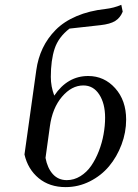

<svg xmlns="http://www.w3.org/2000/svg" viewBox="-20 -766 568 793"><path d="M81.1 -127.9 129.9 -476.1Q136.7 -525.4 156.5 -566.9Q176.3 -608.4 210 -642.6Q243.7 -676.8 296.1 -699.2Q348.6 -721.7 416 -729Q450.2 -732.9 481 -746.1L486.8 -717.8Q476.6 -692.4 455.8 -679.4Q435.1 -666.5 395 -662.1L267.1 -647.9Q221.2 -612.3 205.6 -564.7Q189.9 -517.1 189.9 -448.2Q189.9 -408.7 204.1 -371.1Q258.8 -452.1 344.2 -452.1Q410.6 -452.1 455.8 -401.6Q501 -351.1 501 -272Q501 -219.2 481.9 -168.7Q462.9 -118.2 430.4 -79.3Q397.9 -40.5 350.8 -16.8Q303.7 6.8 251 6.8Q184.6 6.8 139.9 -30Q95.2 -66.9 81.1 -127.9ZM168 -113.8Q175.8 -71.8 198.2 -46.9Q220.7 -22 255.9 -22Q285.6 -22 312 -38.3Q338.4 -54.7 356.7 -81.3Q375 -107.9 388.2 -141.8Q401.4 -175.8 407.7 -211.2Q414.1 -246.6 414.1 -279.8Q414.1 -338.4 389.9 -375.7Q365.7 -413.1 324.2 -413.1Q275.9 -413.1 236.1 -366.5Q196.3 -319.8 186 -244.1Z"/></svg>

Font: Dihjauti S
Style: Bold Italic
Weight: 700
Italic angle: -9°
Designer: T. Christopher White
Version: Version 3.0.0